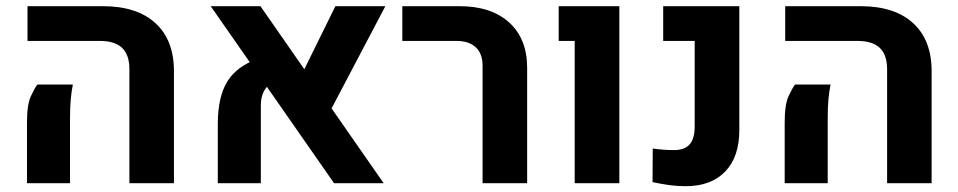

<svg xmlns="http://www.w3.org/2000/svg" viewBox="-20 -605 3163 634"><path d="M407.3 0V-376.4Q407.3 -423.8 383.2 -446.9Q359 -469.9 309.2 -469.9H70.8V-584.6H319.4Q431.9 -584.6 493.2 -528.7Q554.4 -472.8 554.4 -369.8V0ZM69.1 0V-200.4Q69.1 -259.8 82 -287.5Q94.8 -315.1 103.3 -325.8H220.6Q216.5 -306.4 213.9 -279.6Q211.2 -252.8 211.2 -215.6V0Z M1083.1 0 675.8 -584.6H840L1246.9 0ZM699.2 0V-195.3Q699.2 -284.4 730.2 -335.2Q761.1 -385.9 830.9 -410.6L883.2 -336.8Q841.3 -311.2 841.3 -257.9V0ZM1252.5 -584.6 1059 -216.9 963.5 -333 1087.5 -584.6Z M1573.5 0V-388.2Q1573.5 -427.7 1551.1 -448.8Q1528.6 -469.9 1486.6 -469.9H1308.5V-584.6H1497.2Q1602.1 -584.6 1661.4 -530.7Q1720.7 -476.8 1720.7 -380.5V0Z M1877.7 0V-469.9H1824.9V-584.6H2025.1V0Z M2244.7 9.8Q2216.1 9.8 2191.2 6.4Q2166.2 3 2134.8 -3.6L2135.4 -114.6Q2170.1 -109.4 2206.2 -109.4Q2240.4 -109.4 2257.2 -128.3Q2273.9 -147.2 2273.9 -186.7V-469.9H2169.9V-584.6H2421.3V-175Q2421.3 -87.2 2374.8 -38.7Q2328.3 9.8 2244.7 9.8Z M2909.3 0V-376.4Q2909.3 -423.8 2885.1 -446.9Q2860.9 -469.9 2811.1 -469.9H2572.8V-584.6H2821.4Q2933.9 -584.6 2995.1 -528.7Q3056.3 -472.8 3056.3 -369.8V0ZM2571.1 0V-200.4Q2571.1 -259.8 2583.9 -287.5Q2596.8 -315.1 2605.3 -325.8H2722.6Q2718.5 -306.4 2715.8 -279.6Q2713.2 -252.8 2713.2 -215.6V0Z"/></svg>

Font: Heebo
Style: Regular
Weight: 400
Designer: Oded Ezer
Foundry: Ezer Type House
Version: Version 3.100